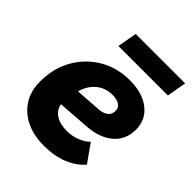

<svg xmlns="http://www.w3.org/2000/svg" viewBox="-198 -816 944 944"><g transform="rotate(45 273.5 -344.0)"><path d="M266 10Q194 10 140.5 -16Q87 -42 57.5 -90Q28 -138 29 -203Q29 -293 69.5 -364Q110 -435 179.5 -476Q249 -517 338 -517Q425 -517 477.5 -476Q530 -435 530 -366Q530 -296 481 -254Q432 -212 348 -206L181 -194Q186 -160 216 -140.5Q246 -121 295 -121Q328 -121 361 -133.5Q394 -146 415 -167L481 -74Q446 -34 391.5 -12Q337 10 266 10ZM328 -406Q279 -406 244 -377Q209 -348 195 -298L328 -307Q359 -309 376.5 -322.5Q394 -336 394 -361Q394 -382 376.5 -394Q359 -406 328 -406ZM196 -698H540L522 -596H178Z"/></g></svg>

Font: Livvic
Style: Bold Italic
Weight: 700
Italic angle: -10°
Designer: Jacques Le Bailly, Baron von Fonthausen
Version: Version 1.001; ttfautohint (v1.8.2)